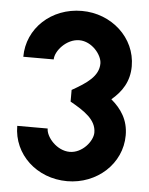

<svg xmlns="http://www.w3.org/2000/svg" viewBox="-51 -726 595 768"><g transform="rotate(5 247.0 -342.0)"><path d="M29.3 -203.1C29.3 -88.4 125 0 247.1 0C366.2 0 464.8 -88.4 464.8 -203.1C464.8 -265.1 435.5 -307.6 395 -341.8C435.5 -376 464.8 -418.5 464.8 -480.5C464.8 -595.2 366.2 -683.6 247.1 -683.6C125 -683.6 29.3 -595.2 29.3 -480.5H151.4C151.4 -514.6 195.3 -565.9 247.1 -565.9C297.9 -565.9 338.9 -514.6 338.9 -480.5C338.9 -429.2 291.5 -397.9 233.4 -365.2V-318.4C291.5 -285.6 338.9 -254.4 338.9 -203.1C338.9 -168.9 297.9 -117.7 247.1 -117.7C195.3 -117.7 151.4 -168.9 151.4 -203.1Z"/></g></svg>

Font: Saman Dere
Style: Regular
Weight: 400
Designer: Tuna Ça_lar Gümü_
Foundry: Tuna Ça_lar Gümü_
Version: Version 1.001;hotconv 1.0.109;makeotfexe 2.5.65596